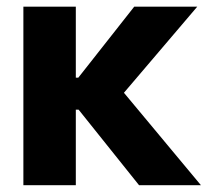

<svg xmlns="http://www.w3.org/2000/svg" viewBox="-20 -545 611 565"><path d="M48.8 0V-525.4H203.1V-316.4H210.4L375 -525.4H560.5L344.7 -272L571.3 0H389.2L211.4 -222.2H203.1V0Z"/></svg>

Font: Reddit Sans ExtraBold
Style: Regular
Weight: 800
Designer: Stephen Hutchings
Foundry: Reddit
Version: Version 1.014; ttfautohint (v1.8.4.7-5d5b)